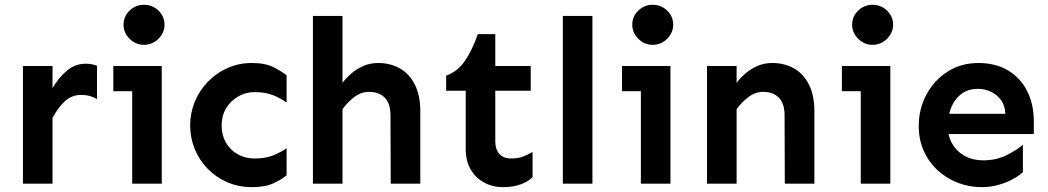

<svg xmlns="http://www.w3.org/2000/svg" viewBox="-20 -770 4392 805"><path d="M76.2 0V-493.2H200.2V0ZM200.2 -275.4V-400.4Q225.6 -444.3 260.3 -473.6Q294.9 -502.9 338.9 -502.9Q366.2 -502.9 386.7 -494.1V-354.5Q372.1 -363.3 356 -367.7Q339.8 -372.1 321.3 -372.1Q279.3 -372.1 250.5 -344.2Q221.7 -316.4 200.2 -275.4Z M584 -582Q548.8 -582 523.4 -607.4Q498 -632.8 498 -666Q498 -701.2 523.4 -725.6Q548.8 -750 584 -750Q607.4 -750 627 -738.8Q646.5 -727.5 658.2 -708.5Q669.9 -689.5 669.9 -666Q669.9 -644.5 658.2 -625Q646.5 -605.5 627 -593.8Q607.4 -582 584 -582ZM534.2 0V-493.2H658.2V0ZM455.1 -387.7V-493.2H658.2V-387.7Z M1036.1 14.6Q980.5 14.6 933.1 -5.9Q885.7 -26.4 850.6 -62.5Q815.4 -98.6 796.4 -145.5Q777.3 -192.4 777.3 -244.1Q777.3 -295.9 796.4 -342.8Q815.4 -389.6 850.6 -426.3Q885.7 -462.9 933.1 -484.4Q980.5 -505.9 1036.1 -505.9Q1091.8 -505.9 1126.5 -488.3Q1161.1 -470.7 1181.6 -454.1V-339.8Q1156.2 -358.4 1124.5 -371.1Q1092.8 -383.8 1046.9 -383.8Q1009.8 -383.8 978 -365.2Q946.3 -346.7 927.7 -315.4Q909.2 -284.2 909.2 -244.1Q909.2 -204.1 926.8 -172.9Q944.3 -141.6 976.1 -123.5Q1007.8 -105.5 1046.9 -105.5Q1092.8 -105.5 1124.5 -118.2Q1156.2 -130.9 1181.6 -148.4V-35.2Q1161.1 -17.6 1126.5 -1.5Q1091.8 14.6 1036.1 14.6Z M1618.2 0 1617.2 -286.1Q1617.2 -335.9 1593.3 -360.4Q1569.3 -384.8 1527.3 -384.8Q1494.1 -384.8 1465.8 -363.3Q1437.5 -341.8 1416 -312.5V-422.9Q1431.6 -443.4 1453.6 -462.4Q1475.6 -481.4 1503.9 -493.7Q1532.2 -505.9 1565.4 -505.9Q1616.2 -505.9 1656.2 -483.4Q1696.3 -460.9 1719.2 -415.5Q1742.2 -370.1 1742.2 -302.7V0ZM1292 0V-703.1H1416V0Z M2088.9 14.6Q2044.9 14.6 2009.3 -4.9Q1973.6 -24.4 1953.1 -60.1Q1932.6 -95.7 1932.6 -144.5V-389.6H1850.6V-453.1Q1898.4 -469.7 1929.2 -514.6Q1960 -559.6 1983.4 -627H2056.6V-493.2H2205.1V-389.6H2056.6V-176.8Q2056.6 -143.6 2073.7 -124.5Q2090.8 -105.5 2124 -105.5Q2153.3 -105.5 2174.8 -114.3Q2196.3 -123 2212.9 -132.8V-27.3Q2195.3 -8.8 2163.6 2.9Q2131.8 14.6 2088.9 14.6Z M2339.8 0V-703.1H2463.9V0Z M2716.8 -582Q2681.6 -582 2656.2 -607.4Q2630.9 -632.8 2630.9 -666Q2630.9 -701.2 2656.2 -725.6Q2681.6 -750 2716.8 -750Q2740.2 -750 2759.8 -738.8Q2779.3 -727.5 2791 -708.5Q2802.7 -689.5 2802.7 -666Q2802.7 -644.5 2791 -625Q2779.3 -605.5 2759.8 -593.8Q2740.2 -582 2716.8 -582ZM2667 0V-493.2H2791V0ZM2587.9 -387.7V-493.2H2791V-387.7Z M3270.5 0 3269.5 -286.1Q3269.5 -335.9 3245.6 -360.4Q3221.7 -384.8 3179.7 -384.8Q3146.5 -384.8 3118.2 -363.3Q3089.8 -341.8 3068.4 -312.5V-422.9Q3084 -443.4 3106 -462.4Q3127.9 -481.4 3156.2 -493.7Q3184.6 -505.9 3217.8 -505.9Q3268.6 -505.9 3308.6 -483.4Q3348.6 -460.9 3371.6 -415.5Q3394.5 -370.1 3394.5 -302.7V0ZM2944.3 0V-493.2H3068.4V0Z M3638.7 -582Q3603.5 -582 3578.1 -607.4Q3552.7 -632.8 3552.7 -666Q3552.7 -701.2 3578.1 -725.6Q3603.5 -750 3638.7 -750Q3662.1 -750 3681.6 -738.8Q3701.2 -727.5 3712.9 -708.5Q3724.6 -689.5 3724.6 -666Q3724.6 -644.5 3712.9 -625Q3701.2 -605.5 3681.6 -593.8Q3662.1 -582 3638.7 -582ZM3588.9 0V-493.2H3712.9V0ZM3509.8 -387.7V-493.2H3712.9V-387.7Z M4096.7 14.6Q4042 14.6 3994.1 -4.4Q3946.3 -23.4 3909.7 -57.6Q3873 -91.8 3852.5 -138.7Q3832 -185.5 3832 -241.2Q3832 -313.5 3864.3 -373.5Q3896.5 -433.6 3953.1 -469.7Q4009.8 -505.9 4082 -505.9Q4154.3 -505.9 4206.5 -474.6Q4258.8 -443.4 4286.6 -388.2Q4314.5 -333 4314.5 -260.7V-208H3946.3V-293H4195.3Q4193.4 -329.1 4175.8 -352.1Q4158.2 -375 4132.8 -386.2Q4107.4 -397.5 4079.1 -397.5Q4041 -397.5 4013.2 -377.9Q3985.4 -358.4 3969.7 -323.2Q3954.1 -288.1 3954.1 -241.2Q3954.1 -199.2 3972.7 -167Q3991.2 -134.8 4024.9 -116.2Q4058.6 -97.7 4101.6 -97.7Q4156.2 -97.7 4199.7 -119.1Q4243.2 -140.6 4268.6 -163.1V-47.9Q4253.9 -34.2 4227.5 -19.5Q4201.2 -4.9 4167.5 4.9Q4133.8 14.6 4096.7 14.6Z"/></svg>

Font: Sen
Style: Bold
Weight: 700
Designer: Kosal Sen, Philatype
Foundry: Philatype
Version: Version 2.000;gftools[0.9.31]